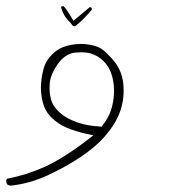

<svg xmlns="http://www.w3.org/2000/svg" viewBox="-20 -278 540 605"><path d="M174.8 -258.3Q173.3 -257.3 172.4 -255.9Q178.7 -228.5 201.2 -207L209 -197.3Q212.9 -195.3 215.1 -195.3Q217.3 -195.3 219.7 -197.3Q231.4 -207 245.1 -220.7Q258.8 -234.4 269 -247.1V-252Q268.6 -252.9 267.6 -253.9L265.6 -255.4H262.7L211.4 -212.4L203.6 -225.6Q189 -250.5 180.7 -258.3ZM136.2 -2Q136.2 -7.8 136.7 -14.2Q138.7 -42.5 161.1 -74.7Q185.1 -109.4 217.3 -112.3Q227.1 -113.3 235.4 -113.3Q252.9 -113.3 264.6 -109.9Q288.6 -103 306.2 -85.4Q320.3 -71.3 328.1 -53Q335.9 -34.7 338.9 -6.8Q339.4 1 339.4 8.8Q339.4 29.8 334 53.7Q326.7 86.9 304.2 115.7L300.3 121.1Q274.9 119.6 257.6 116.5Q240.2 113.3 224.1 107.9Q186 94.7 162.6 71.3Q145.5 54.2 140.6 34.7Q136.2 18.1 136.2 -2ZM352.5 -65.9Q345.2 -79.6 333.5 -92.3Q310.1 -118.7 295.4 -126.7Q280.8 -134.8 254.9 -138.2Q246.1 -139.6 236.3 -139.6Q218.3 -139.6 200 -135.7Q181.6 -131.8 168.9 -125Q156.2 -118.2 145.5 -107.9Q125.5 -87.9 119.1 -66.9Q111.8 -43.5 109.4 -14.6Q108.9 -8.3 108.9 -2Q108.9 20.5 114.7 43.9Q122.1 73.2 143.3 93.5Q164.6 113.8 190.4 124.5Q217.8 135.7 247.1 142.6L274.4 148.4L252 165.5Q180.7 220.2 120.1 248Q62.5 273.9 2 285.2Q-0.5 290.5 -0.5 290.5Q-0.5 298.3 2.9 303.2Q6.8 306.2 13.7 307.1Q74.2 300.3 129.6 274.7Q185.1 249 233.9 216.8Q282.2 184.6 310.8 151.1Q339.4 117.7 352.5 87.9Q369.6 50.3 369.6 7.1Q369.6 -36.1 352.5 -65.9Z"/></svg>

Font: NaikaiFont
Style: ExtraLight
Weight: 200
Version: Version 1.89